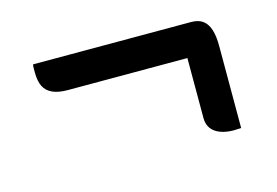

<svg xmlns="http://www.w3.org/2000/svg" viewBox="-52 -526 705 488"><g transform="rotate(-15 300.0 -282.0)"><path d="M62 -429H478Q497 -429 508.5 -420.5Q520 -412 525.5 -395Q531 -378 531 -352Q531 -298 531 -244Q531 -190 531 -136Q527 -136 522 -135.5Q517 -135 512 -135Q492 -135 477 -140.5Q462 -146 453.5 -157Q445 -168 445 -185Q445 -234 445 -282.5Q445 -331 445 -380L482 -343H130Q106 -343 90.5 -350Q75 -357 68 -371Q61 -385 61 -409Q61 -414 61 -419.5Q61 -425 62 -429Z"/></g></svg>

Font: Recursive Casual
Style: Regular
Weight: 400
Version: Version 1.047